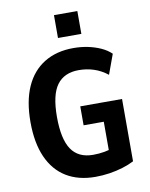

<svg xmlns="http://www.w3.org/2000/svg" viewBox="-99 -986 832 1068"><g transform="rotate(-10 317.0 -452.0)"><path d="M353 11Q257 11 189 -30.5Q121 -72 85 -153Q49 -234 49 -352Q49 -469 85 -550Q121 -631 190 -673.5Q259 -716 355 -716Q398 -716 436.5 -708Q475 -700 508.5 -685Q542 -670 566 -647L525 -535Q488 -564 447.5 -577Q407 -590 363 -590Q281 -590 240 -534.5Q199 -479 199 -354Q199 -229 238.5 -170.5Q278 -112 361 -112Q394 -112 425.5 -117.5Q457 -123 489 -135L451 -94V-283H337V-390H573V-38Q544 -23 508 -12Q472 -1 432.5 5Q393 11 353 11ZM281 -786V-915H413V-786Z"/></g></svg>

Font: Nunito Sans 10pt Condensed ExtraBold
Style: Regular
Weight: 800
Width: 3
Designer: Vernon Adams
Foundry: Vernon Adams
Version: Version 3.101;gftools[0.9.27]